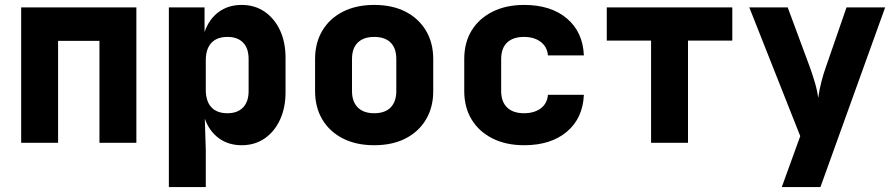

<svg xmlns="http://www.w3.org/2000/svg" viewBox="-20 -580 3640 780"><path d="M66 0V-550H534V0H384V-414H216V0Z M666 180V-550H811V-450Q829 -502 868 -531Q907 -560 962 -560Q1015 -560 1055 -532.5Q1095 -505 1117.5 -457Q1140 -409 1140 -345V-205Q1140 -142 1117.5 -93.5Q1095 -45 1055 -17.5Q1015 10 962 10Q908 10 869 -18.5Q830 -47 812 -98L816 30V180ZM904 -120Q945 -120 967.5 -143.5Q990 -167 990 -210V-340Q990 -384 967.5 -407Q945 -430 904 -430Q861 -430 838.5 -405.5Q816 -381 816 -335V-215Q816 -169 838.5 -144.5Q861 -120 904 -120Z M1500 10Q1427 10 1373 -17.5Q1319 -45 1289.5 -94.5Q1260 -144 1260 -210V-340Q1260 -406 1289.5 -455.5Q1319 -505 1373 -532.5Q1427 -560 1500 -560Q1574 -560 1627.5 -532.5Q1681 -505 1710.5 -455.5Q1740 -406 1740 -340V-210Q1740 -144 1710.5 -94.5Q1681 -45 1627.5 -17.5Q1574 10 1500 10ZM1500 -120Q1544 -120 1567 -143.5Q1590 -167 1590 -210V-340Q1590 -384 1567 -407Q1544 -430 1500 -430Q1457 -430 1433.5 -407Q1410 -384 1410 -340V-210Q1410 -167 1433.5 -143.5Q1457 -120 1500 -120Z M2109 10Q2036 10 1981 -17.5Q1926 -45 1896 -94.5Q1866 -144 1866 -210V-340Q1866 -407 1896 -456Q1926 -505 1981 -532.5Q2036 -560 2109 -560Q2218 -560 2283 -505Q2348 -450 2352 -355H2206Q2203 -390 2176.5 -410Q2150 -430 2109 -430Q2064 -430 2040 -407Q2016 -384 2016 -340V-210Q2016 -167 2040 -143.5Q2064 -120 2109 -120Q2150 -120 2176.5 -139.5Q2203 -159 2206 -195H2352Q2348 -100 2283 -45Q2218 10 2109 10Z M2625 0V-415H2445V-550H2955V-415H2775V0Z M3156 180 3231 -27 3024 -550H3180L3269 -310Q3279 -283 3289.5 -248Q3300 -213 3304 -182Q3308 -213 3317 -248Q3326 -283 3336 -310L3419 -550H3576L3313 180Z"/></svg>

Font: JetBrains Mono NL ExtraBold
Style: Regular
Weight: 800
Designer: Philipp Nurullin, Konstantin Bulenkov
Foundry: JetBrains
Version: Version 2.304; ttfautohint (v1.8.4.7-5d5b)